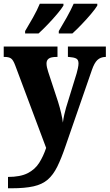

<svg xmlns="http://www.w3.org/2000/svg" viewBox="-22 -786 589 1032"><path d="M21 165Q87 165 126.5 145Q166 125 188.5 89.5Q211 54 226 9L60 -434Q49 -464 37 -472Q25 -480 3 -480H-2V-536H287V-480H283Q252 -480 240 -471Q228 -462 228 -445Q228 -435 230.5 -423.5Q233 -412 237 -400L290 -239Q300 -207 307 -176.5Q314 -146 316 -127Q319 -150 323.5 -170Q328 -190 333 -207L390 -392Q393 -402 396.5 -418.5Q400 -435 400 -445Q400 -465 387.5 -471.5Q375 -478 347 -480H343V-536H547V-480H544Q518 -479 501.5 -463.5Q485 -448 472 -410L331 -3Q308 65 286 109.5Q264 154 234.5 179.5Q205 205 158.5 215.5Q112 226 40 226H21ZM294 -619Q314 -652 336.5 -692Q359 -732 374 -766H501V-756Q491 -739 467 -710.5Q443 -682 415.5 -653.5Q388 -625 367 -606H294ZM113 -619Q133 -652 155.5 -692Q178 -732 192 -766H319V-756Q309 -739 285 -710.5Q261 -682 233.5 -653.5Q206 -625 185 -606H113Z"/></svg>

Font: Noto Serif SemiCondensed ExtraBold
Style: Regular
Weight: 800
Width: 4
Designer: Monotype Design Team
Foundry: Monotype Imaging Inc.
Version: Version 2.015